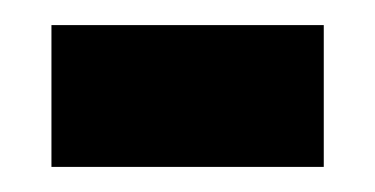

<svg xmlns="http://www.w3.org/2000/svg" viewBox="-20 -349 299 153"><path d="M21 -216H238V-329H21Z"/></svg>

Font: Noto Serif Devanagari ExtraCondensed Black
Style: Regular
Weight: 900
Width: 2
Designer: Universal Thirst, Indian Type Foundry and the Monotype Design Team
Foundry: Monotype Imaging Inc.
Version: Version 2.004